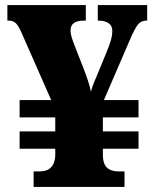

<svg xmlns="http://www.w3.org/2000/svg" viewBox="-20 -734 609 754"><path d="M112 0V-61H135Q157 -61 170.5 -69Q184 -77 190.5 -92Q197 -107 197 -126V-150H57V-218H197V-273H57V-341H181L67 -600Q54 -631 43 -642Q32 -653 15 -653H9V-714H317V-653H310Q283 -653 270 -643.5Q257 -634 257 -614Q257 -602 261.5 -587.5Q266 -573 273 -555L307 -468Q319 -437 326 -415.5Q333 -394 337 -374Q340 -385 343 -394Q346 -403 350.5 -413.5Q355 -424 361 -438L400 -533Q409 -555 415 -574.5Q421 -594 421 -613Q421 -633 406.5 -643Q392 -653 367 -653H364V-714H558V-653H554Q534 -653 521.5 -637.5Q509 -622 489 -575L388 -341H524V-273H384V-218H524V-150H384V-126Q384 -105 390 -90.5Q396 -76 410 -68.5Q424 -61 446 -61H469V0Z"/></svg>

Font: Noto Serif Khmer Black
Style: Regular
Weight: 900
Version: Version 2.003